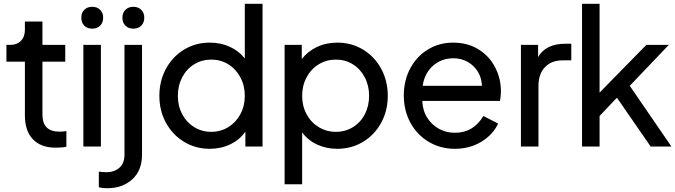

<svg xmlns="http://www.w3.org/2000/svg" viewBox="-20 -777 3580 1018"><path d="M112 -166V-450H14V-539H34Q70 -539 91 -560.5Q112 -582 112 -619V-663H205V-539H326V-450H205V-169Q205 -79 295 -79Q314 -79 332 -82V1Q311 6 276 6Q197 6 154.5 -38.5Q112 -83 112 -166Z M422 -539H515V0H422ZM469 -741Q495 -741 511 -725Q527 -709 527 -683Q527 -657 511 -641Q495 -625 469 -625Q443 -625 427 -641Q411 -657 411 -683Q411 -709 427 -725Q443 -741 469 -741Z M504 216V133Q525 136 544 136Q587 136 613.5 112Q640 88 640 43V-539H733V43Q733 127 681 174Q629 221 548 221Q522 221 504 216ZM687 -741Q713 -741 729 -725Q745 -709 745 -683Q745 -657 729 -641Q713 -625 687 -625Q661 -625 645 -641Q629 -657 629 -683Q629 -709 645 -725Q661 -741 687 -741Z M825 -269Q825 -348 860 -412.5Q895 -477 956 -514Q1017 -551 1092 -551Q1151 -551 1198.5 -529Q1246 -507 1278 -467V-757H1372V0H1281V-79Q1251 -36 1201.5 -12Q1152 12 1092 12Q1017 12 956 -25Q895 -62 860 -126Q825 -190 825 -269ZM1100 -78Q1150 -78 1190.5 -103Q1231 -128 1254.5 -171.5Q1278 -215 1278 -269Q1278 -323 1254.5 -367Q1231 -411 1190.5 -436Q1150 -461 1100 -461Q1050 -461 1009.5 -436Q969 -411 946 -367Q923 -323 923 -269Q923 -215 946 -171.5Q969 -128 1009.5 -103Q1050 -78 1100 -78Z M1489 -539H1580V-464Q1612 -505 1660.5 -528Q1709 -551 1769 -551Q1844 -551 1905 -514Q1966 -477 2001 -412.5Q2036 -348 2036 -269Q2036 -190 2001 -126Q1966 -62 1905 -25Q1844 12 1768 12Q1710 12 1661.5 -10.5Q1613 -33 1582 -75V200H1489ZM1761 -78Q1811 -78 1851.5 -103Q1892 -128 1914.5 -171.5Q1937 -215 1937 -269Q1937 -323 1914 -367Q1891 -411 1851 -436Q1811 -461 1761 -461Q1711 -461 1670 -436Q1629 -411 1605.5 -367Q1582 -323 1582 -269Q1582 -215 1605.5 -171.5Q1629 -128 1670 -103Q1711 -78 1761 -78Z M2121 -271Q2121 -351 2155.5 -415Q2190 -479 2249.5 -515Q2309 -551 2383 -551Q2460 -551 2517.5 -515Q2575 -479 2605.5 -419.5Q2636 -360 2636 -292Q2636 -269 2631 -242H2219Q2221 -191 2245 -153Q2269 -115 2307.5 -94Q2346 -73 2392 -73Q2490 -73 2543 -162L2621 -122Q2595 -64 2533 -26Q2471 12 2391 12Q2315 12 2253 -25Q2191 -62 2156 -126.5Q2121 -191 2121 -271ZM2535 -322Q2533 -385 2489.5 -426.5Q2446 -468 2383 -468Q2321 -468 2276 -428.5Q2231 -389 2221 -322Z M2742 -539H2833V-475Q2875 -545 2976 -545H3009V-457H2962Q2904 -457 2869.5 -421Q2835 -385 2835 -321V0H2742Z M3066 -757H3159V-286L3407 -539H3526L3319 -322L3540 0H3430L3251 -259L3159 -162V0H3066Z"/></svg>

Font: BLUETTI 2.0 Normal
Style: Normal
Weight: 400
Designer: Stijn de Vries
Foundry: tokotype
Version: Version 2.005;October 31, 2023;FontCreator 14.0.0.2814 64-bi